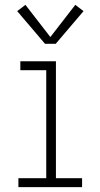

<svg xmlns="http://www.w3.org/2000/svg" viewBox="-20 -773 415 793"><path d="M56 0V-37H171V-483H64V-520H211V-37H319V0ZM166 -592 51 -727 85 -753 188 -620 291 -753 325 -727 210 -592Z"/></svg>

Font: Zed Sans Extralight
Style: Regular
Weight: 200
Designer: Belleve Invis
Foundry: Belleve Invis
Version: Version 1.0.0; ttfautohint (v1.8.4)